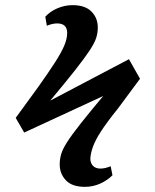

<svg xmlns="http://www.w3.org/2000/svg" viewBox="-20 -625 604 746"><path d="M310 101Q260 101 236 75.5Q212 50 212 14Q212 -6 217.5 -25.5Q223 -45 240.5 -72.5Q258 -100 291.5 -142.5Q325 -185 381 -252L74 -110L41 -167L127 -285Q169 -344 194 -383Q219 -422 230 -448.5Q241 -475 241 -497Q241 -534 202 -534Q184 -534 162 -525L156 -560Q175 -581 203.5 -593Q232 -605 262 -605Q311 -605 335.5 -580Q360 -555 360 -518Q360 -498 354 -478.5Q348 -459 329 -430Q310 -401 273.5 -354.5Q237 -308 175 -234L481 -395L524 -319L438 -203Q396 -151 373 -115.5Q350 -80 341 -54.5Q332 -29 331 -9Q331 9 341.5 19.5Q352 30 370 30Q388 30 410 21L417 56Q397 76 369 88.5Q341 101 310 101Z"/></svg>

Font: Literata 36pt SemiBold
Style: Italic
Weight: 600
Italic angle: -2°
Designer: Latin by Veronika Burian and Jose Scaglione. Greek by Irene Vlachou. Cyrillic by Vera Evstafieva
Foundry: TypeTogether
Version: Version 3.002